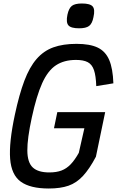

<svg xmlns="http://www.w3.org/2000/svg" viewBox="-20 -1065 669 1099"><path d="M259 14Q153 14 99 -25Q45 -64 38 -156.5Q31 -249 65 -408Q90 -525 119.5 -603Q149 -681 189.5 -727.5Q230 -774 285.5 -794Q341 -814 418 -814Q495 -814 539.5 -792.5Q584 -771 605 -722Q626 -673 629 -588L531 -572Q529 -631 518 -663.5Q507 -696 482.5 -709Q458 -722 415 -722Q347 -722 300.5 -691.5Q254 -661 221.5 -589Q189 -517 162 -392Q136 -272 136.5 -203.5Q137 -135 167.5 -106.5Q198 -78 262 -78Q303 -78 332 -89Q361 -100 384.5 -124.5Q408 -149 431 -190L463 -331H289L308 -423H582L529 -168Q492 -98 455 -58Q418 -18 372 -2Q326 14 259 14ZM433 -903Q386 -903 371.5 -920Q357 -937 366 -981Q374 -1018 391.5 -1031.5Q409 -1045 449 -1045Q496 -1045 510.5 -1028Q525 -1011 515 -967Q508 -930 490 -916.5Q472 -903 433 -903Z"/></svg>

Font: Victor Mono Thin
Style: Italic
Weight: 100
Italic angle: -12°
Monospace: yes
Designer: Rune Bjørnerås
Version: Version 1.561;gftools[0.9.30]